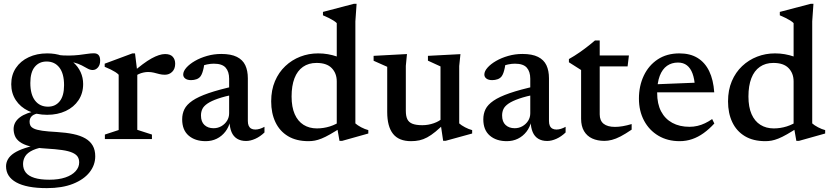

<svg xmlns="http://www.w3.org/2000/svg" viewBox="-20 -736 4402 1016"><path d="M228 259.5Q174 259.5 133.5 251.8Q93 244 66 229Q39 214 25.5 192.8Q12 171.5 12 144Q12 124.5 22 106.8Q32 89 54.2 74.2Q76.5 59.5 112.8 47.5Q149 35.5 202 27H235.5V38Q183.5 45 154.2 58.5Q125 72 113.5 90.8Q102 109.5 102 132Q102 158.5 116.5 177Q131 195.5 162 205.2Q193 215 241 215Q290.5 215 325.8 203Q361 191 380 170Q399 149 399 123.5Q399 105.5 390.8 93Q382.5 80.5 362.8 71.8Q343 63 308.8 58Q274.5 53 222.5 50Q170.5 47 137.2 38Q104 29 85.2 15.2Q66.5 1.5 59.2 -16.2Q52 -34 52 -54Q52.5 -90.5 85.2 -115.2Q118 -140 179.5 -150L192 -137.5Q163.5 -134.5 150 -123Q136.5 -111.5 136.5 -91.5Q136.5 -80 141.2 -71Q146 -62 160.2 -55.2Q174.5 -48.5 203.5 -44.2Q232.5 -40 280.5 -37.5Q330 -34.5 368 -26.5Q406 -18.5 431.8 -3.5Q457.5 11.5 470.8 34.8Q484 58 484 91Q484 137.5 453.8 175.8Q423.5 214 366.2 236.8Q309 259.5 228 259.5ZM229.5 -128.5Q173.5 -128.5 130.5 -149Q87.5 -169.5 63.5 -206.2Q39.5 -243 39.5 -290.5Q39.5 -339.5 64 -376.2Q88.5 -413 131.8 -433.2Q175 -453.5 230 -453.5Q273 -453.5 307.8 -441Q342.5 -428.5 367.8 -406.2Q393 -384 406.5 -354.5Q420 -325 420 -291.5Q420 -242.5 395.5 -205.8Q371 -169 328 -148.8Q285 -128.5 229.5 -128.5ZM234 -171.5Q273 -171.5 296 -200.2Q319 -229 319 -285Q319 -346.5 294.2 -378.5Q269.5 -410.5 226.5 -410.5Q187.5 -410.5 164 -382.2Q140.5 -354 140.5 -297Q140.5 -236 165.5 -203.8Q190.5 -171.5 234 -171.5ZM297.5 -412.5 281.5 -445.5Q316.5 -441.5 345.5 -442Q374.5 -442.5 398.2 -445.2Q422 -448 441.5 -451Q461 -454 477 -454Q493 -454 501.5 -444.8Q510 -435.5 510 -415Q510 -392.5 498.2 -379Q486.5 -365.5 470.5 -365.5Q457 -365.5 443.8 -373Q430.5 -380.5 412.5 -390Q394.5 -399.5 367 -406.5Q339.5 -413.5 297.5 -412.5Z M853.5 -450Q881 -450 894 -435.8Q907 -421.5 907 -399Q907 -371.5 891.2 -356Q875.5 -340.5 852.5 -340.5Q836.5 -340.5 822.5 -344.2Q808.5 -348 794.2 -351.5Q780 -355 763.5 -355Q752 -355 739 -352.2Q726 -349.5 713.8 -343.8Q701.5 -338 690.5 -330L678.5 -350Q709.5 -377 735 -396Q760.5 -415 781.8 -426.8Q803 -438.5 820.8 -444.2Q838.5 -450 853.5 -450ZM706.5 -356V-49L784 -24V0H535V-24L608 -48V-340.5Q601 -348 590.2 -354.8Q579.5 -361.5 565.5 -368.5Q551.5 -375.5 534 -382.5V-399L680.5 -453.5H694.5Z M1224.5 -281 1226.5 -238Q1169.5 -226.5 1133.5 -214Q1097.5 -201.5 1077.8 -188Q1058 -174.5 1050.8 -159.2Q1043.5 -144 1043.5 -125Q1043.5 -91.5 1062 -74.5Q1080.5 -57.5 1110 -57.5Q1133 -57.5 1151.8 -68.5Q1170.5 -79.5 1181.5 -97.2Q1192.5 -115 1192.5 -136.5V-319.5Q1192.5 -357 1174 -378Q1155.5 -399 1111.5 -399Q1094 -399 1075 -395Q1056 -391 1038.5 -383.5L1063.5 -412Q1061 -393 1057.8 -377.5Q1054.5 -362 1050.5 -350.8Q1046.5 -339.5 1041 -332Q1033 -321.5 1019.8 -316.8Q1006.5 -312 991 -312Q971.5 -312 960.5 -320.2Q949.5 -328.5 949.5 -341.5Q949.5 -359 966.2 -378Q983 -397 1011.5 -413.5Q1040 -430 1076 -440.2Q1112 -450.5 1151 -450.5Q1202.5 -450.5 1233.5 -435Q1264.5 -419.5 1278 -390.8Q1291.5 -362 1291.5 -321.5V-95.5Q1291.5 -80.5 1296 -70.5Q1300.5 -60.5 1309.2 -55.5Q1318 -50.5 1331 -50.5Q1342 -50.5 1354.5 -54.2Q1367 -58 1379.5 -65V-35Q1356.5 -13 1330.8 -1.5Q1305 10 1282 10Q1254 10 1234.5 -2Q1215 -14 1205.2 -37.2Q1195.5 -60.5 1194.5 -92.5L1198.5 -96Q1191 -63 1172.2 -39Q1153.5 -15 1127 -2Q1100.5 11 1068.5 11Q1012.5 11 978.2 -18.5Q944 -48 944 -104.5Q944 -134 955.8 -158Q967.5 -182 998 -203Q1028.5 -224 1083.5 -243Q1138.5 -262 1224.5 -281Z M1762 -305Q1762 -348 1735.5 -375.5Q1709 -403 1655 -403Q1613 -403 1583.2 -382.2Q1553.5 -361.5 1538.2 -321.8Q1523 -282 1523 -225.5Q1523 -169.5 1539.5 -132Q1556 -94.5 1586.2 -75.5Q1616.5 -56.5 1657 -56.5Q1692 -56.5 1725.5 -67Q1759 -77.5 1791 -100V-64.5Q1753.5 -40.5 1727.2 -25.5Q1701 -10.5 1681.5 -2.8Q1662 5 1645.8 8Q1629.5 11 1612.5 11Q1548 11 1504 -15.5Q1460 -42 1437.5 -89.5Q1415 -137 1415 -199.5Q1415 -259.5 1435 -306.5Q1455 -353.5 1489.8 -386.2Q1524.5 -419 1569 -436.2Q1613.5 -453.5 1663.5 -453.5Q1690.5 -453.5 1715 -449.2Q1739.5 -445 1765.2 -436.2Q1791 -427.5 1820.5 -412.5L1762 -390V-613.5Q1755.5 -620.5 1744.2 -627.5Q1733 -634.5 1718.8 -641.5Q1704.5 -648.5 1689 -655V-673L1853 -716H1867L1860.5 -623V-83Q1865.5 -78.5 1873.5 -73Q1881.5 -67.5 1891.2 -62.5Q1901 -57.5 1910.8 -53.5Q1920.5 -49.5 1929 -47.5V-29.5L1790 9.5H1776.5L1762 -73Z M2127.5 -149.5Q2127.5 -121.5 2135.5 -105Q2143.5 -88.5 2162.8 -81Q2182 -73.5 2215 -73.5Q2246 -73.5 2275.8 -84Q2305.5 -94.5 2321 -110.5L2338.5 -89Q2308.5 -59 2284.8 -39.5Q2261 -20 2240.5 -9Q2220 2 2199.5 6.5Q2179 11 2155 11Q2090.5 11 2059.8 -27.8Q2029 -66.5 2029 -143.5V-382.5L1957 -414.5V-440.5L2133.5 -450L2127.5 -387.5ZM2325 9 2311 -85.5V-384.5L2244.5 -415V-440.5L2416.5 -449.5L2410 -386.5V-83Q2415 -78.5 2423 -73Q2431 -67.5 2440.8 -62.5Q2450.5 -57.5 2460.2 -53.5Q2470 -49.5 2478.5 -47.5V-29.5L2338.5 9Z M2818 -281 2820 -238Q2763 -226.5 2727 -214Q2691 -201.5 2671.2 -188Q2651.5 -174.5 2644.2 -159.2Q2637 -144 2637 -125Q2637 -91.5 2655.5 -74.5Q2674 -57.5 2703.5 -57.5Q2726.5 -57.5 2745.2 -68.5Q2764 -79.5 2775 -97.2Q2786 -115 2786 -136.5V-319.5Q2786 -357 2767.5 -378Q2749 -399 2705 -399Q2687.5 -399 2668.5 -395Q2649.5 -391 2632 -383.5L2657 -412Q2654.5 -393 2651.2 -377.5Q2648 -362 2644 -350.8Q2640 -339.5 2634.5 -332Q2626.5 -321.5 2613.2 -316.8Q2600 -312 2584.5 -312Q2565 -312 2554 -320.2Q2543 -328.5 2543 -341.5Q2543 -359 2559.8 -378Q2576.5 -397 2605 -413.5Q2633.5 -430 2669.5 -440.2Q2705.5 -450.5 2744.5 -450.5Q2796 -450.5 2827 -435Q2858 -419.5 2871.5 -390.8Q2885 -362 2885 -321.5V-95.5Q2885 -80.5 2889.5 -70.5Q2894 -60.5 2902.8 -55.5Q2911.5 -50.5 2924.5 -50.5Q2935.5 -50.5 2948 -54.2Q2960.5 -58 2973 -65V-35Q2950 -13 2924.2 -1.5Q2898.5 10 2875.5 10Q2847.5 10 2828 -2Q2808.5 -14 2798.8 -37.2Q2789 -60.5 2788 -92.5L2792 -96Q2784.5 -63 2765.8 -39Q2747 -15 2720.5 -2Q2694 11 2662 11Q2606 11 2571.8 -18.5Q2537.5 -48 2537.5 -104.5Q2537.5 -134 2549.2 -158Q2561 -182 2591.5 -203Q2622 -224 2677 -243Q2732 -262 2818 -281Z M3153.5 -131Q3153.5 -97.5 3174.2 -81Q3195 -64.5 3234.5 -64.5Q3253 -64.5 3275 -68.2Q3297 -72 3322.5 -79.5V-50Q3289.5 -27.5 3264 -14.2Q3238.5 -1 3217.8 4.2Q3197 9.5 3178.5 9.5Q3141.5 9.5 3113.8 -3.2Q3086 -16 3070.5 -42.2Q3055 -68.5 3055 -107.5V-365.5L2990.5 -406.5V-423.5Q3005 -431.5 3019.2 -440.5Q3033.5 -449.5 3047.5 -459.2Q3061.5 -469 3075.2 -479.2Q3089 -489.5 3102.2 -500.2Q3115.5 -511 3128.5 -522H3153.5V-428ZM3114 -384.5 3114.5 -442.5H3308L3301 -384.5Z M3575.5 -453.5Q3632 -453.5 3671.2 -429.5Q3710.5 -405.5 3732.8 -359.5Q3755 -313.5 3759.5 -247.5H3437V-289.5L3699.5 -300L3657.5 -278Q3655 -319 3644.5 -347.2Q3634 -375.5 3615 -390.2Q3596 -405 3567.5 -405Q3534.5 -405 3509.8 -387.8Q3485 -370.5 3471.2 -334.8Q3457.5 -299 3457.5 -244Q3457.5 -186.5 3478.2 -146.8Q3499 -107 3537.5 -86Q3576 -65 3628.5 -65Q3650.5 -65 3670.8 -69.8Q3691 -74.5 3710.5 -83.8Q3730 -93 3748.5 -106L3760 -82.5Q3732.5 -52.5 3703.2 -31.5Q3674 -10.5 3642.5 0.2Q3611 11 3576.5 11Q3512.5 11 3464 -17.8Q3415.5 -46.5 3388.2 -97.5Q3361 -148.5 3361 -214.5Q3361 -281.5 3386.8 -335.8Q3412.5 -390 3460.5 -421.8Q3508.5 -453.5 3575.5 -453.5Z M4179.5 -305Q4179.5 -348 4153 -375.5Q4126.5 -403 4072.5 -403Q4030.5 -403 4000.8 -382.2Q3971 -361.5 3955.8 -321.8Q3940.5 -282 3940.5 -225.5Q3940.5 -169.5 3957 -132Q3973.5 -94.5 4003.8 -75.5Q4034 -56.5 4074.5 -56.5Q4109.5 -56.5 4143 -67Q4176.5 -77.5 4208.5 -100V-64.5Q4171 -40.5 4144.8 -25.5Q4118.5 -10.5 4099 -2.8Q4079.5 5 4063.2 8Q4047 11 4030 11Q3965.5 11 3921.5 -15.5Q3877.5 -42 3855 -89.5Q3832.5 -137 3832.5 -199.5Q3832.5 -259.5 3852.5 -306.5Q3872.5 -353.5 3907.2 -386.2Q3942 -419 3986.5 -436.2Q4031 -453.5 4081 -453.5Q4108 -453.5 4132.5 -449.2Q4157 -445 4182.8 -436.2Q4208.5 -427.5 4238 -412.5L4179.5 -390V-613.5Q4173 -620.5 4161.8 -627.5Q4150.5 -634.5 4136.2 -641.5Q4122 -648.5 4106.5 -655V-673L4270.5 -716H4284.5L4278 -623V-83Q4283 -78.5 4291 -73Q4299 -67.5 4308.8 -62.5Q4318.5 -57.5 4328.2 -53.5Q4338 -49.5 4346.5 -47.5V-29.5L4207.5 9.5H4194L4179.5 -73Z"/></svg>

Font: Newsreader 16pt Medium
Style: Regular
Weight: 500
Designer: Hugues Gentile
Foundry: Production Type
Version: Version 1.003